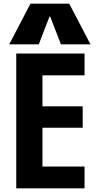

<svg xmlns="http://www.w3.org/2000/svg" viewBox="-20 -1020 540 1040"><path d="M68 0V-730H438V-612H210V-444H428V-328H210V-118H438V0ZM30 -780 145 -1000H355L470 -780H310L252 -930H248L190 -780Z"/></svg>

Font: M PLUS 1 Code
Style: Bold
Weight: 700
Designer: Coji Morishita
Foundry: UNDERFOREST DESIGN
Version: Version 1.002